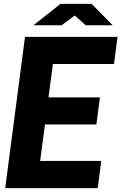

<svg xmlns="http://www.w3.org/2000/svg" viewBox="-20 -970 626 990"><path d="M561 -839.8H421.9L365.2 -890.1L297.9 -839.8H152.8L292 -950.2H452.1ZM108.9 -779.8H585.9L567.9 -640.1H252.9L230 -467.8H495.1L477.1 -328.1H211.9L187 -140.1H502L483.9 0H6.8Z"/></svg>

Font: Cooper Hewitt
Style: Bold Italic
Weight: 712
Designer: Village Type and Design LLC
Foundry: Cooper Hewitt Smithsonian Design Museum
Version: 1.000